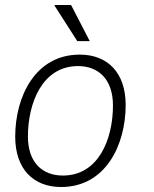

<svg xmlns="http://www.w3.org/2000/svg" viewBox="-20 -740 616 770"><path d="M290 -575H340L265 -720H200L199 -717ZM225 10C404 10 484 -159 484 -319C484 -449 411 -521 300 -521C121 -521 41 -352 41 -192C41 -62 114 10 225 10ZM232 -36C151 -36 92 -87 92 -193C92 -324 148 -475 293 -475C373 -475 433 -424 433 -317C433 -183 376 -36 232 -36Z"/></svg>

Font: Chivo Light
Style: Italic
Weight: 300
Italic angle: -8°
Designer: Hector Gatti
Foundry: Omnibus-Type
Version: Version 1.003;PS 001.003;hotconv 1.0.70;makeotf.lib2.5.58329